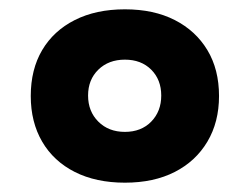

<svg xmlns="http://www.w3.org/2000/svg" viewBox="-20 -690 535 412"><path d="M248 -298Q186 -298 140.5 -321Q95 -344 70.5 -386Q46 -428 46 -484Q46 -541 70.5 -582.5Q95 -624 140.5 -647Q186 -670 248 -670Q310 -670 355 -647Q400 -624 425 -582.5Q450 -541 450 -484Q450 -428 425 -386Q400 -344 355 -321Q310 -298 248 -298ZM248 -407Q283 -407 304.5 -429Q326 -451 326 -485Q326 -519 304.5 -540.5Q283 -562 248 -562Q213 -562 191 -540.5Q169 -519 169 -485Q169 -451 191 -429Q213 -407 248 -407Z"/></svg>

Font: Kantumruy Pro
Style: Bold
Weight: 700
Version: Version 1.002